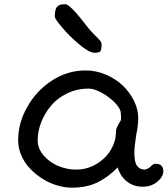

<svg xmlns="http://www.w3.org/2000/svg" viewBox="-20 -865 787 898"><path d="M422.4 -618.2Q397.5 -618.2 351.6 -656.5Q305.7 -694.8 271 -735.8Q236.3 -776.9 236.3 -787.1Q236.3 -807.6 240.2 -820.3Q244.1 -833 252.7 -838.1Q261.2 -843.3 267.6 -844.2Q273.9 -845.2 286.1 -845.2Q290 -845.2 295.4 -842Q300.8 -838.9 307.4 -833.3Q314 -827.6 320.8 -820.8Q327.6 -814 335.4 -805.2Q343.3 -796.4 349.6 -788.6Q356 -780.8 363.5 -771.5Q371.1 -762.2 375.5 -756.3Q379.9 -750.5 385.3 -743.7Q390.6 -736.8 391.6 -735.4Q405.3 -718.8 422.9 -701.4Q440.4 -684.1 447.8 -675.3Q455.1 -666.5 455.1 -658.2Q455.1 -633.8 450.2 -626Q445.3 -618.2 422.4 -618.2ZM64.9 -208Q64.9 -290.5 107.4 -364.3Q148.4 -439 221.7 -487.3Q294.9 -535.6 380.4 -535.6Q429.2 -535.6 475.3 -515.9Q521.5 -496.1 554.2 -464.8Q586.9 -433.6 606.7 -393.6Q626.5 -353.5 626.5 -313.5Q626.5 -276.4 617.2 -234.9Q608.4 -178.7 608.4 -150.4Q608.4 -107.4 620.8 -89.6Q633.3 -71.8 657.2 -71.8Q663.1 -71.8 672.1 -77.1Q681.2 -82.5 683.6 -85.4Q689 -90.8 690.9 -92.5Q692.9 -94.2 697.8 -96.7Q702.6 -99.1 708 -99.1Q743.7 -99.1 743.7 -63.5Q743.7 -38.1 715.6 -14.9Q687.5 8.3 647.5 8.3Q605 8.3 574.2 -15.6Q543.5 -39.6 530.3 -82Q488.3 -38.1 437.5 -12.7Q386.7 12.7 316.4 12.7Q281.7 12.7 245.6 1.7Q209.5 -9.3 177.5 -29.8Q145.5 -50.3 120.1 -76.9Q94.7 -103.5 79.8 -137.9Q64.9 -172.4 64.9 -208ZM156.2 -209Q156.2 -170.4 184.1 -137.9Q211.9 -105.5 252.7 -88.6Q293.5 -71.8 335.4 -71.8Q388.2 -71.8 431.9 -98.4Q475.6 -125 498.8 -164.6Q522 -204.1 522 -245.1Q522 -251.5 523.2 -257.6Q524.4 -263.7 527.3 -270Q530.3 -276.4 532 -280Q533.7 -283.7 538.3 -290.8Q543 -297.9 543.9 -299.8Q545.9 -302.7 546.1 -310.1Q546.4 -317.4 545.7 -326.2Q544.9 -335 544.9 -335.4Q544.9 -356 518.6 -383.5Q492.2 -411.1 456.1 -430.9Q419.9 -450.7 394 -450.7Q340.8 -450.7 294.7 -428.5Q248.5 -406.2 219 -371.1Q189.5 -335.9 172.9 -293.5Q156.2 -251 156.2 -209Z"/></svg>

Font: Short Stack
Style: Regular
Weight: 400
Designer: James Grieshaber
Foundry: James Grieshaber
Version: Version 1.002